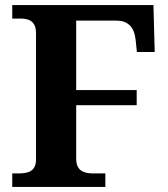

<svg xmlns="http://www.w3.org/2000/svg" viewBox="-20 -734 661 754"><path d="M28.1 0V-53H53.9Q75.3 -53 90.3 -57.8Q105.4 -62.6 113.4 -74.8Q121.4 -87 121.4 -109V-603.4Q121.4 -626.5 113.4 -638.9Q105.4 -651.4 92.1 -656.2Q78.8 -661 62.6 -661H28.1V-714H582.6L587.6 -529.7H517.6L512.6 -577.9Q508 -617.7 488.7 -635.4Q469.4 -653 438.6 -653H279.2V-380.2H516.8V-320.8H279.2V-111.7Q279.2 -90 286.8 -77.1Q294.3 -64.2 309.2 -58.6Q324.2 -53 345 -53H393.7V0Z"/></svg>

Font: Noto Serif Lao
Style: Regular
Weight: 400
Designer: Monotype Design Team
Foundry: Monotype Imaging Inc.
Version: Version 2.003